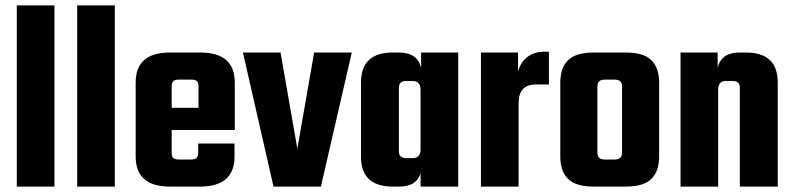

<svg xmlns="http://www.w3.org/2000/svg" viewBox="-20 -689 2930 709"><path d="M181 0H42V-669H181Z M404 0H265V-669H404Z M607 -495H720Q847 -495 847 -384V-209H614V-124Q614 -111 620 -105.5Q626 -100 641 -100H686Q700 -100 706 -106Q712 -112 712 -126V-159H846V-111Q846 0 719 0H607Q481 0 481 -111V-384Q481 -495 607 -495ZM614 -291H713V-371Q713 -384 707 -389.5Q701 -395 687 -395H641Q626 -395 620 -389.5Q614 -384 614 -371Z M1016 -495 1078 -140 1140 -495H1279L1165 0H990L877 -495Z M1535 -495H1672V0H1533V-49Q1518 0 1454 0H1430Q1313 0 1313 -111V-384Q1313 -495 1430 -495H1454Q1521 -495 1535 -439ZM1480 -105H1503Q1533 -105 1533 -137V-358Q1533 -390 1503 -390H1480Q1453 -390 1453 -365V-130Q1453 -105 1480 -105Z M1990 -498H2007V-377H1958Q1895 -377 1895 -307V0H1756V-495H1893V-424Q1901 -457 1926 -477.5Q1951 -498 1990 -498Z M2172 -495H2291Q2357 -495 2385.5 -466.5Q2414 -438 2414 -384V-111Q2414 -57 2385.5 -28.5Q2357 0 2291 0H2172Q2106 0 2077.5 -28.5Q2049 -57 2049 -111V-384Q2049 -438 2077.5 -466.5Q2106 -495 2172 -495ZM2277 -125V-370Q2277 -395 2250 -395H2213Q2186 -395 2186 -370V-125Q2186 -100 2213 -100H2250Q2277 -100 2277 -125Z M2710 -495H2735Q2852 -495 2852 -384V0H2712V-365Q2712 -390 2685 -390H2661Q2632 -390 2632 -358V0H2493V-495H2630V-439Q2644 -495 2710 -495Z"/></svg>

Font: Teko SemiBold
Style: Regular
Weight: 600
Designer: Manushi Parikh, Jonny Pinhorn
Foundry: Indian Type Foundry
Version: Version 1.106;PS 1.0;hotconv 1.0.78;makeotf.lib2.5.61930; tt